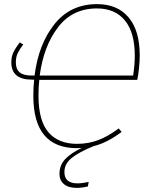

<svg xmlns="http://www.w3.org/2000/svg" viewBox="-20 -710 746 933"><path d="M171 -322Q167 -289 167 -246Q167 -123 215.5 -67Q264 -11 354 -11Q409 -11 457 -29Q505 -47 557 -86L571 -69Q499 -15 435 0Q364 29 328.5 57.5Q293 86 293 126Q293 181 356 181Q380 181 411 174L407 196Q378 203 353 203Q312 203 290.5 184.5Q269 166 269 135Q269 93 296.5 63.5Q324 34 377 9Q369 10 354 10Q142 10 142 -244Q142 -288 146 -323H135Q35 -323 35 -407Q35 -435 45.5 -456.5Q56 -478 76 -504L93 -494Q77 -473 67 -453.5Q57 -434 57 -407Q57 -374 75.5 -358.5Q94 -343 133 -343H148Q167 -495 244.5 -592.5Q322 -690 452 -690Q550 -690 604.5 -626Q659 -562 659 -440Q659 -413 655.5 -379Q652 -345 647 -322ZM173 -343H627Q635 -396 635 -440Q635 -552 587 -610.5Q539 -669 451 -669Q332 -669 262 -577.5Q192 -486 173 -343Z"/></svg>

Font: FiraGO Thin
Style: Italic
Weight: 100
Italic angle: -8°
Designer: bBox Type GmbH
Foundry: bBox Type GmbH
Version: Version 1.001